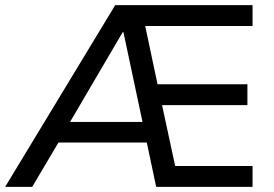

<svg xmlns="http://www.w3.org/2000/svg" viewBox="-36 -725 1062 745"><path d="M-16 0 411 -705H944V-624H494L520 -659L581 -371L540 -398H924V-317H556L587 -344L651 -47L609 -81H944V0H570L527 -203L561 -172H169L208 -201L89 0ZM440 -600 223 -230 210 -252H539L522 -228L443 -600Z"/></svg>

Font: Nunito Sans 10pt Medium
Style: Regular
Weight: 500
Designer: Vernon Adams
Foundry: Vernon Adams
Version: Version 3.101;gftools[0.9.27]